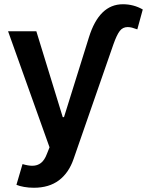

<svg xmlns="http://www.w3.org/2000/svg" viewBox="-20 -676 686 895"><path d="M56.6 185.5 85 88.9Q111.3 96.7 130.9 96.7Q154.3 96.7 171.1 83.5Q188 70.3 199.2 40L210.9 10.7L17.6 -530.3H149.4L272.5 -129.9H278.3L394.5 -502Q442.4 -656.2 552.7 -656.2Q603 -656.2 645.5 -631.8L620.1 -539.1Q606 -544.4 595.5 -547.1Q585 -549.8 575.2 -549.8Q552.2 -549.8 538.3 -531.7Q524.4 -513.7 508.8 -469.7L323.2 64.5Q300.8 129.9 254.6 164.6Q208.5 199.2 137.7 199.2Q113.8 199.2 92 195.3Q70.3 191.4 56.6 185.5Z"/></svg>

Font: Pretendard Std SemiBold
Style: Regular
Weight: 600
Designer: Base glyphs from Inter by Rasmus Andersson; Hangeul glyphs from Noto Sans CJK(Source Han Sans) by Jang Soo-young and Kan
Foundry: Kil Hyung-jin
Version: Version 1.309